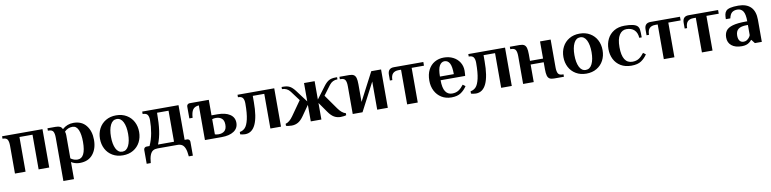

<svg xmlns="http://www.w3.org/2000/svg" viewBox="-12 -1304 9301 2317"><g transform="rotate(-10 4638.5 -145.0)"><path d="M74 -340Q74 -391 60 -415.5Q46 -440 4 -440H-1V-470H494V0H364V-425H204V0H74Z M634 -340Q634 -391 620.5 -415.5Q607 -440 565 -440H555V-470H654Q689 -470 708 -460.5Q727 -451 738 -428Q797 -480 874 -480Q975 -480 1029.5 -411.5Q1084 -343 1084 -235Q1084 -127 1028.5 -58.5Q973 10 869 10Q828 10 792 -5Q776 -11 764 -20V190H634ZM949 -235Q949 -327 926 -381Q903 -435 854 -435Q798 -435 757 -394L760 -380Q764 -368 764 -346V-65Q775 -56 788 -50Q816 -35 849 -35Q949 -35 949 -235Z M1157 -235Q1157 -304 1186 -359.5Q1215 -415 1269.5 -447.5Q1324 -480 1397 -480Q1470 -480 1524.5 -447.5Q1579 -415 1608 -359.5Q1637 -304 1637 -235Q1637 -166 1608 -110.5Q1579 -55 1524.5 -22.5Q1470 10 1397 10Q1324 10 1269.5 -22.5Q1215 -55 1186 -110.5Q1157 -166 1157 -235ZM1502 -235Q1502 -325 1475 -380Q1448 -435 1397 -435Q1346 -435 1319 -380Q1292 -325 1292 -235Q1292 -145 1319 -90Q1346 -35 1397 -35Q1448 -35 1475 -90Q1502 -145 1502 -235Z M1660 -10Q1660 -25 1670 -35Q1680 -45 1695 -45H1731Q1763 -115 1777 -194.5Q1791 -274 1791 -350Q1791 -394 1776 -417Q1761 -440 1716 -440V-470H2161V-45H2191Q2206 -45 2216 -35Q2226 -25 2226 -10V160H2176Q2171 96 2157 61.5Q2143 27 2120.5 13.5Q2098 0 2064 0H1822Q1788 0 1765.5 13.5Q1743 27 1729 61.5Q1715 96 1710 160H1660ZM2031 -45V-425H1890Q1890 -296 1877.5 -207.5Q1865 -119 1835 -45Z M2402 -425Q2350 -421 2328 -389.5Q2306 -358 2302 -290H2262V-435Q2262 -450 2272 -460Q2282 -470 2297 -470H2532V-280H2607Q2702 -280 2757 -243.5Q2812 -207 2812 -140Q2812 -73 2757 -36.5Q2702 0 2607 0H2402ZM2677 -140Q2677 -193 2649.5 -216.5Q2622 -240 2577 -240Q2553 -240 2532 -233V-47Q2553 -40 2577 -40Q2622 -40 2649.5 -63.5Q2677 -87 2677 -140Z M2833 6V-23Q2872 -29 2899 -57.5Q2926 -86 2942.5 -156.5Q2959 -227 2959 -350Q2959 -394 2943.5 -417Q2928 -440 2884 -440V-470H3334V0H3204V-425H3063V-350Q3063 15 2893 15Q2878 15 2860 12Q2842 9 2833 6Z M3395 0V-24Q3443 -36 3488 -100L3612 -276L3524 -394Q3486 -444 3424 -444V-470H3444Q3495 -470 3526 -452Q3557 -434 3588 -393L3699 -245V-470H3829V-245L3940 -393Q3971 -434 4002 -452Q4033 -470 4084 -470H4104V-444Q4042 -444 4004 -394L3916 -276L4040 -100Q4085 -36 4133 -24V0Q4125 4 4104 7Q4083 10 4064 10Q4020 10 3984.5 -10.5Q3949 -31 3915 -80L3829 -203V0H3699V-203L3613 -80Q3579 -31 3543.5 -10.5Q3508 10 3464 10Q3446 10 3424.5 7Q3403 4 3395 0Z M4213 -340Q4213 -391 4199 -415.5Q4185 -440 4143 -440H4133V-470H4253Q4289 -470 4308 -458Q4327 -446 4335 -418.5Q4343 -391 4343 -340V-125L4523 -470H4643V0H4513V-345L4333 0H4213Z M4880 -425H4850Q4803 -425 4779 -400Q4755 -375 4755 -320H4725V-390Q4725 -470 4800 -470H5161V-425H5010V0H4880Z M5193 -235Q5193 -313 5221.5 -368Q5250 -423 5300 -451.5Q5350 -480 5413 -480Q5475 -480 5525 -455Q5575 -430 5604 -384.5Q5633 -339 5633 -280Q5633 -261 5631 -237L5629 -217H5328Q5328 -122 5357 -78.5Q5386 -35 5438 -35Q5486 -35 5518.5 -56.5Q5551 -78 5581 -118L5612 -95Q5583 -50 5539.5 -20Q5496 10 5423 10Q5354 10 5302 -22Q5250 -54 5221.5 -109.5Q5193 -165 5193 -235ZM5498 -262Q5498 -356 5476 -395.5Q5454 -435 5413 -435Q5375 -435 5351.5 -394.5Q5328 -354 5328 -262Z M5661 6V-23Q5700 -29 5727 -57.5Q5754 -86 5770.5 -156.5Q5787 -227 5787 -350Q5787 -394 5771.5 -417Q5756 -440 5712 -440V-470H6162V0H6032V-425H5891V-350Q5891 15 5721 15Q5706 15 5688 12Q5670 9 5661 6Z M6301 -340Q6301 -391 6287 -415.5Q6273 -440 6231 -440H6221V-470H6341Q6377 -470 6396 -458Q6415 -446 6423 -418.5Q6431 -391 6431 -340V-260H6591V-470H6721V-130Q6721 -79 6735 -54.5Q6749 -30 6791 -30H6801V0H6681Q6645 0 6626 -11.5Q6607 -23 6599 -50.5Q6591 -78 6591 -130V-215H6431V0H6301Z M6836 -235Q6836 -304 6865 -359.5Q6894 -415 6948.5 -447.5Q7003 -480 7076 -480Q7149 -480 7203.5 -447.5Q7258 -415 7287 -359.5Q7316 -304 7316 -235Q7316 -166 7287 -110.5Q7258 -55 7203.5 -22.5Q7149 10 7076 10Q7003 10 6948.5 -22.5Q6894 -55 6865 -110.5Q6836 -166 6836 -235ZM7181 -235Q7181 -325 7154 -380Q7127 -435 7076 -435Q7025 -435 6998 -380Q6971 -325 6971 -235Q6971 -145 6998 -90Q7025 -35 7076 -35Q7127 -35 7154 -90Q7181 -145 7181 -235Z M7388 -235Q7388 -303 7415.5 -358.5Q7443 -414 7497 -447Q7551 -480 7628 -480Q7748 -480 7783 -445Q7800 -428 7804 -400Q7808 -372 7808 -305H7778Q7774 -368 7739 -401.5Q7704 -435 7643 -435Q7588 -435 7555.5 -384.5Q7523 -334 7523 -235Q7523 -35 7648 -35Q7696 -35 7728.5 -56.5Q7761 -78 7791 -118L7822 -95Q7793 -50 7749 -20Q7705 10 7628 10Q7551 10 7497 -23Q7443 -56 7415.5 -111.5Q7388 -167 7388 -235Z M8025 -425H7995Q7948 -425 7924 -400Q7900 -375 7900 -320H7870V-390Q7870 -470 7945 -470H8306V-425H8155V0H8025Z M8492 -425H8462Q8415 -425 8391 -400Q8367 -375 8367 -320H8337V-390Q8337 -470 8412 -470H8773V-425H8622V0H8492Z M8811 -125Q8811 -175 8834.5 -208Q8858 -241 8917 -258Q8976 -275 9081 -275H9096Q9096 -362 9072 -398.5Q9048 -435 9001 -435Q8962 -435 8937 -416Q8912 -397 8901 -345H8846Q8846 -379 8850.5 -403Q8855 -427 8871 -445Q8902 -480 9021 -480Q9121 -480 9173.5 -427.5Q9226 -375 9226 -270V0H9141L9106 -45H9101Q9092 -31 9073 -17Q9039 10 8981 10Q8900 10 8855.5 -26.5Q8811 -63 8811 -125ZM9076 -72Q9089 -86 9096 -105V-230H9081Q9010 -230 8978 -204.5Q8946 -179 8946 -125Q8946 -84 8963 -62Q8980 -40 9011 -40Q9032 -40 9047 -48.5Q9062 -57 9076 -72Z"/></g></svg>

Font: Philosopher
Style: Bold
Weight: 700
Designer: Jovanny Lemonad
Foundry: Jovanny Lemonad
Version: Version 2.000